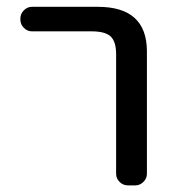

<svg xmlns="http://www.w3.org/2000/svg" viewBox="-20 -567 515 566"><path d="M74.2 -474.6Q60.5 -474.6 50.3 -484.9Q40 -495.1 40 -509.8V-511.7Q40 -526.4 50.3 -536.6Q60.5 -546.9 74.2 -546.9H268.6Q412.1 -546.9 413.1 -417V-54.7Q413.1 -41 402.8 -30.8Q392.6 -20.5 378.9 -20.5H357.4Q342.8 -20.5 332.5 -30.8Q322.3 -41 322.3 -54.7V-407.2Q322.3 -444.3 306.2 -459.5Q290 -474.6 250 -474.6Z"/></svg>

Font: Gen Jyuu GothicL Regular
Style: Regular
Weight: 400
Designer: [Source Han Sans]
Ryoko NISHIZUKA  (kana & ideographs); Paul D. Hunt (Latin, Greek & Cyrillic); Wenlong ZHANG  (bopomofo
Version: Version 1.002.20150607